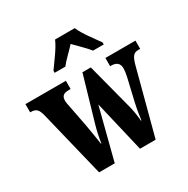

<svg xmlns="http://www.w3.org/2000/svg" viewBox="-175 -920 1053 1073"><g transform="rotate(-30 351.0 -383.0)"><path d="M225 -619V-606H294C314 -633 357 -672 383 -701C408 -675 459 -626 473 -606H542V-619C516 -657 465 -721 447 -766H320C302 -721 251 -657 225 -619ZM57 -430 162 0H263L348 -331L426 0H527L634 -405C650 -469 663 -483 695 -483H706V-536H512V-483H517C553 -483 571 -468 571 -434C571 -423 568 -401 564 -384L530 -238C521 -198 516 -165 512 -133H509C507 -159 501 -206 492 -236L415 -531H361L278 -246C268 -213 258 -166 254 -134H251C247 -165 237 -220 229 -268L204 -397C201 -412 197 -430 197 -441C197 -474 214 -483 247 -483H257V-536H-4V-483H-1C31 -483 46 -473 57 -430Z"/></g></svg>

Font: Noto Serif Georgian ExtraCondensed ExtraBold
Style: Regular
Weight: 800
Width: 2
Designer: Monotype Design Team, Akaki Razmadze
Foundry: Google LLC
Version: Version 2.003